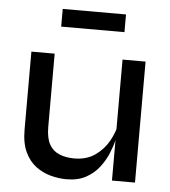

<svg xmlns="http://www.w3.org/2000/svg" viewBox="-51 -731 699 789"><g transform="rotate(5 298.5 -337.0)"><path d="M534 0H439V-167Q433 -141 420.5 -111Q408 -81 386.5 -53Q365 -25 332 -7Q299 11 252 11Q220 11 186.5 2Q153 -7 125 -28Q97 -49 80 -85.5Q63 -122 63 -177V-499H159V-197Q159 -151 173.5 -125Q188 -99 215 -88Q242 -77 276 -77Q328 -77 363.5 -102.5Q399 -128 419 -165Q432 -189 439 -212V-499H534ZM176 -612V-685H437V-612Z"/></g></svg>

Font: Syne Med Modified
Style: Regular
Weight: 500
Designer: Lucas Descroix
Foundry: Bonjour Monde
Version: Version 2.200